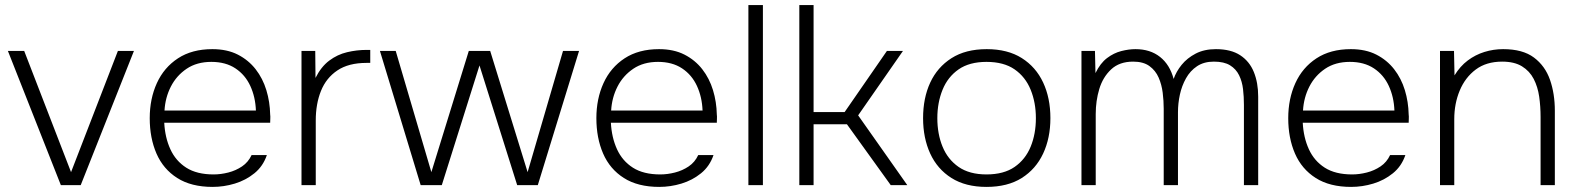

<svg xmlns="http://www.w3.org/2000/svg" viewBox="-20 -727 6194 754"><path d="M219 0 11 -527H75L259 -51L443 -527H506L297 0Z M815 7Q731 7 676 -28Q621 -63 594.5 -124Q568 -185 568 -263Q568 -339 596 -400.5Q624 -462 679 -498Q734 -534 814 -534Q872 -534 914 -512.5Q956 -491 984 -455Q1012 -419 1026 -373Q1040 -327 1041 -277Q1042 -270 1041.5 -262Q1041 -254 1041 -245H625Q628 -187 649 -141Q670 -95 711.5 -68.5Q753 -42 819 -42Q847 -42 876.5 -49.5Q906 -57 930.5 -73.5Q955 -90 968 -118H1028Q1013 -74 979 -46.5Q945 -19 902 -6Q859 7 815 7ZM626 -293H985Q983 -346 963 -389.5Q943 -433 904.5 -458.5Q866 -484 810 -484Q753 -484 713 -457Q673 -430 651 -387Q629 -344 626 -293Z M1164 0V-527H1218L1219 -421Q1241 -465 1273 -489Q1305 -513 1343 -522Q1381 -531 1419 -531Q1422 -531 1426.5 -531Q1431 -531 1434 -531V-480H1419Q1349 -480 1305 -450.5Q1261 -421 1240.5 -370Q1220 -319 1220 -254V0Z M1632 0 1472 -527H1534L1674 -51L1821 -527H1905L2052 -51L2191 -527H2254L2092 0H2011L1863 -470L1715 0Z M2569 7Q2485 7 2430 -28Q2375 -63 2348.5 -124Q2322 -185 2322 -263Q2322 -339 2350 -400.5Q2378 -462 2433 -498Q2488 -534 2568 -534Q2626 -534 2668 -512.5Q2710 -491 2738 -455Q2766 -419 2780 -373Q2794 -327 2795 -277Q2796 -270 2795.5 -262Q2795 -254 2795 -245H2379Q2382 -187 2403 -141Q2424 -95 2465.5 -68.5Q2507 -42 2573 -42Q2601 -42 2630.5 -49.5Q2660 -57 2684.5 -73.5Q2709 -90 2722 -118H2782Q2767 -74 2733 -46.5Q2699 -19 2656 -6Q2613 7 2569 7ZM2380 -293H2739Q2737 -346 2717 -389.5Q2697 -433 2658.5 -458.5Q2620 -484 2564 -484Q2507 -484 2467 -457Q2427 -430 2405 -387Q2383 -344 2380 -293Z M2919 0V-707H2976V0Z M3119 0V-707H3175V-287H3297L3463 -527H3526L3350 -274L3543 0H3478L3306 -239H3175V0Z M3854 7Q3772 7 3716.5 -28Q3661 -63 3633 -124Q3605 -185 3605 -263Q3605 -342 3633 -402.5Q3661 -463 3716.5 -498.5Q3772 -534 3855 -534Q3937 -534 3992.5 -499Q4048 -464 4076.5 -403Q4105 -342 4105 -263Q4105 -185 4076.5 -124Q4048 -63 3992.5 -28Q3937 7 3854 7ZM3854 -42Q3922 -42 3964.5 -71.5Q4007 -101 4027.5 -151Q4048 -201 4048 -263Q4048 -324 4027.5 -374.5Q4007 -425 3964.5 -454.5Q3922 -484 3854 -484Q3787 -484 3744.5 -454.5Q3702 -425 3681.5 -374.5Q3661 -324 3661 -263Q3661 -201 3681.5 -151Q3702 -101 3744.5 -71.5Q3787 -42 3854 -42Z M4227 0V-527H4280L4282 -440Q4301 -479 4327.5 -499Q4354 -519 4383.5 -526.5Q4413 -534 4439 -534Q4497 -534 4535.5 -503.5Q4574 -473 4589 -417Q4599 -446 4620.5 -472.5Q4642 -499 4675.5 -516.5Q4709 -534 4755 -534Q4814 -534 4850.5 -510Q4887 -486 4904 -444Q4921 -402 4921 -348V0H4865V-315Q4865 -347 4861.5 -377Q4858 -407 4846 -431.5Q4834 -456 4810.5 -470.5Q4787 -485 4747 -485Q4708 -485 4681 -467Q4654 -449 4637.5 -419.5Q4621 -390 4613.5 -355.5Q4606 -321 4606 -286V0H4550V-300Q4550 -331 4546 -363Q4542 -395 4530 -422.5Q4518 -450 4494 -467.5Q4470 -485 4430 -485Q4376 -485 4343.5 -454.5Q4311 -424 4297 -377.5Q4283 -331 4283 -279V0Z M5286 7Q5202 7 5147 -28Q5092 -63 5065.5 -124Q5039 -185 5039 -263Q5039 -339 5067 -400.5Q5095 -462 5150 -498Q5205 -534 5285 -534Q5343 -534 5385 -512.5Q5427 -491 5455 -455Q5483 -419 5497 -373Q5511 -327 5512 -277Q5513 -270 5512.5 -262Q5512 -254 5512 -245H5096Q5099 -187 5120 -141Q5141 -95 5182.5 -68.5Q5224 -42 5290 -42Q5318 -42 5347.5 -49.5Q5377 -57 5401.5 -73.5Q5426 -90 5439 -118H5499Q5484 -74 5450 -46.5Q5416 -19 5373 -6Q5330 7 5286 7ZM5097 -293H5456Q5454 -346 5434 -389.5Q5414 -433 5375.5 -458.5Q5337 -484 5281 -484Q5224 -484 5184 -457Q5144 -430 5122 -387Q5100 -344 5097 -293Z M5635 0V-527H5690L5692 -431Q5714 -467 5744 -489.5Q5774 -512 5809.5 -523Q5845 -534 5883 -534Q5960 -534 6004 -501Q6048 -468 6067 -413.5Q6086 -359 6086 -292V0H6030V-267Q6030 -309 6024.5 -347.5Q6019 -386 6003 -417Q5987 -448 5957 -466.5Q5927 -485 5879 -485Q5817 -485 5775.5 -454Q5734 -423 5712.5 -371.5Q5691 -320 5691 -259V0Z"/></svg>

Font: Onest ExtraLight
Style: Regular
Weight: 250
Designer: Dmitri Voloshin, Andrey Kudryavtsev
Foundry: Dmitri Voloshin, Andrey Kudryavtsev
Version: Version 1.000;gftools[0.9.33]